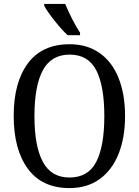

<svg xmlns="http://www.w3.org/2000/svg" viewBox="-20 -951 710 981"><path d="M50 -359Q50 -530 122.5 -627.5Q195 -725 336 -725Q425 -725 489 -680Q553 -635 586 -552Q619 -469 619 -358Q619 -247 585.5 -164Q552 -81 488.5 -35.5Q425 10 335 10Q195 10 122.5 -88.5Q50 -187 50 -359ZM513 -358Q513 -513 471.5 -592.5Q430 -672 336 -672Q242 -672 199 -592Q156 -512 156 -358Q156 -204 199 -124Q242 -44 335 -44Q430 -44 471.5 -123.5Q513 -203 513 -358ZM389 -784V-771H342H326Q297 -797 259 -845Q221 -893 206 -921V-931H295H313Q327 -897 348.5 -854.5Q370 -812 389 -784Z"/></svg>

Font: Noto Serif Narrow
Style: Regular
Weight: 400
Width: 4
Designer: Monotype Design Team
Foundry: Monotype Imaging Inc.
Version: Version 1.001